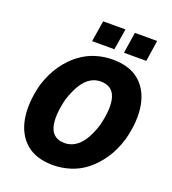

<svg xmlns="http://www.w3.org/2000/svg" viewBox="-162 -1035 1043 1166"><g transform="rotate(20 359.5 -451.5)"><path d="M314 11Q204 11 140 -44Q76 -99 59 -196Q42 -293 74 -418Q99 -497 138 -553Q177 -609 225 -645.5Q273 -682 327 -699Q381 -716 438 -716Q548 -716 611.5 -661.5Q675 -607 692 -511Q709 -415 676 -289Q652 -210 612.5 -153Q573 -96 526 -59.5Q479 -23 424 -6Q369 11 314 11ZM335 -139Q369 -139 399.5 -157Q430 -175 455.5 -214Q481 -253 501 -316Q531 -437 510 -501.5Q489 -566 415 -566Q381 -566 351 -548.5Q321 -531 296 -492.5Q271 -454 250 -390Q220 -269 240.5 -204Q261 -139 335 -139ZM487 -778 508 -914H652L631 -778ZM281 -778 303 -914H447L425 -778Z"/></g></svg>

Font: Nunito Sans 7pt Condensed Black
Style: Italic
Weight: 900
Width: 3
Italic angle: -9°
Designer: Vernon Adams
Foundry: Vernon Adams
Version: Version 3.101;gftools[0.9.27]